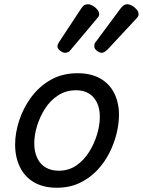

<svg xmlns="http://www.w3.org/2000/svg" viewBox="-20 -863 671 902"><path d="M247 19Q184 19 140 -6.5Q96 -32 73.5 -78.5Q51 -125 51 -184Q51 -238 70 -296.5Q89 -355 126 -405.5Q163 -456 217.5 -487.5Q272 -519 345 -519Q407 -519 450.5 -494.5Q494 -470 516.5 -425.5Q539 -381 539 -323Q539 -282 527.5 -235Q516 -188 493 -143Q470 -98 435 -61.5Q400 -25 353 -3Q306 19 247 19ZM256 -61Q303 -61 338.5 -85.5Q374 -110 398.5 -149Q423 -188 436 -231.5Q449 -275 449 -314Q449 -354 435 -382Q421 -410 396.5 -424.5Q372 -439 338 -439Q290 -439 253 -415Q216 -391 191.5 -352.5Q167 -314 154 -271Q141 -228 141 -190Q141 -150 155 -120.5Q169 -91 195 -76Q221 -61 256 -61ZM285 -615Q276 -615 263 -624.5Q250 -634 250 -645Q250 -652 253 -657.5Q256 -663 260 -669L362 -824Q370 -836 377 -839.5Q384 -843 393 -843Q403 -843 415 -836.5Q427 -830 436.5 -819Q446 -808 446 -796Q446 -789 442.5 -784.5Q439 -780 434 -774L313 -630Q307 -621 299 -618Q291 -615 285 -615ZM458 -615Q447 -615 435 -624.5Q423 -634 423 -645Q423 -652 424.5 -657.5Q426 -663 432 -669L547 -824Q556 -835 562.5 -839Q569 -843 578 -843Q588 -843 600 -836.5Q612 -830 621.5 -819Q631 -808 631 -796Q631 -789 627.5 -784Q624 -779 619 -774L485 -630Q477 -622 470 -618.5Q463 -615 458 -615Z"/></svg>

Font: Playwrite AU QLD
Style: Regular
Weight: 400
Designer: Veronika Burian, José Scaglione
Foundry: TypeTogether
Version: Version 1.002